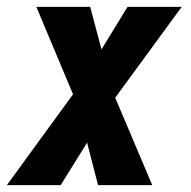

<svg xmlns="http://www.w3.org/2000/svg" viewBox="-38 -540 558 560"><path d="M-18 0 175 -265 68 -520H225L258 -396L334 -520H492L298 -255L406 0H248L216 -124L139 0Z"/></svg>

Font: Iosevka SS04 Heavy
Style: Italic
Weight: 900
Italic angle: -9°
Monospace: yes
Designer: Belleve Invis
Foundry: Belleve Invis
Version: Version 19.0.0; ttfautohint (v1.8.4)